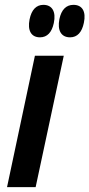

<svg xmlns="http://www.w3.org/2000/svg" viewBox="-20 -772 369 792"><path d="M145 -618C175 -618 194 -639 202 -677C212 -724 195 -752 159 -752C130 -752 110 -732 102 -692C93 -647 108 -618 145 -618ZM269 -618C299 -618 318 -639 326 -678C336 -725 319 -752 283 -752C253 -752 233 -732 225 -693C216 -647 232 -618 269 -618ZM9 0H127L243 -542H124Z"/></svg>

Font: Noto Sans SemiCondensed SemiBold
Style: Italic
Weight: 600
Width: 4
Italic angle: -12°
Designer: Monotype Design Team
Foundry: Monotype Imaging Inc.
Version: Version 2.013